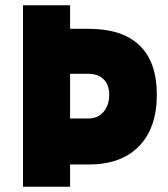

<svg xmlns="http://www.w3.org/2000/svg" viewBox="-20 -706 634 726"><path d="M67 -686H245V-597H315Q443 -597 508 -534Q573 -471 573 -348Q573 -223 506 -153.5Q439 -84 315 -84H245V0H67ZM314 -258Q350 -258 371.5 -283Q393 -308 393 -348Q393 -385 372 -406Q351 -427 314 -427H245V-258Z"/></svg>

Font: Cairo Black
Style: Regular
Weight: 900
Designer: Mohamed Gaber, the designers of Titillium
Foundry: Kief Type Foundry
Version: Version 2.009; ttfautohint (v1.5.33-1714) -l 8 -r 50 -G 200 